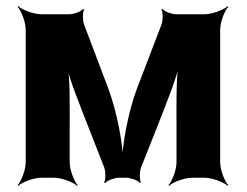

<svg xmlns="http://www.w3.org/2000/svg" viewBox="-20 -574 799 620"><path d="M329 -290 251 -496C247 -508 246 -535 252 -543L248 -545C243 -537 218 -528 204 -528H113C89 -528 52 -542 39 -554L37 -552C49 -539 63 -502 63 -478V-50C63 -26 49 11 37 24L39 26C52 14 89 0 113 0H155C179 0 216 14 229 26L231 24C219 11 205 -26 205 -50V-160C205 -229 207 -320 197 -371L193 -370C203 -319 238 -235 263 -170L317 -32C321 -20 322 7 316 15L320 17C325 9 350 0 363 0H389C402 0 427 9 432 17L435 15C430 7 431 -20 435 -32L491 -173C517 -240 552 -325 562 -378L558 -379C548 -326 550 -233 550 -162V-50C550 -26 536 11 524 24L526 26C539 14 576 0 600 0H641C665 0 702 14 715 26L717 24C705 11 691 -26 691 -50V-478C691 -502 705 -539 717 -552L715 -554C702 -542 665 -528 641 -528H548C535 -528 510 -537 505 -545L501 -543C507 -535 506 -508 502 -496L423 -290C394 -213 374 -106 374 -44H378C378 -106 358 -213 329 -290Z"/></svg>

Font: Asimov
Style: Edge
Weight: 500
Designer: Google
Version: Version 2.000980: 2014